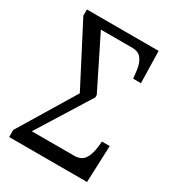

<svg xmlns="http://www.w3.org/2000/svg" viewBox="-173 -816 836 918"><g transform="rotate(30 245.0 -357.0)"><path d="M19 -39 207 -350 36 -680V-714H432L436 -538H393L388 -582Q383 -621 366 -642.5Q349 -664 316 -664H142L281 -384V-370L99 -78H333Q370 -78 387.5 -101.5Q405 -125 411 -172L414 -203H457L449 0H19Z"/></g></svg>

Font: Noto Serif Cond
Style: Regular
Weight: 400
Width: 3
Designer: Monotype Design Team
Foundry: Monotype Imaging Inc.
Version: Version 1.001